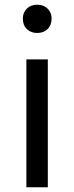

<svg xmlns="http://www.w3.org/2000/svg" viewBox="-20 -795 315 815"><path d="M92 0V-543H183V0ZM77 -716Q77 -742 94 -758.5Q111 -775 138 -775Q165 -775 182 -758.5Q199 -742 199 -716Q199 -688 182 -671.5Q165 -655 138 -655Q111 -655 94 -671.5Q77 -688 77 -716Z"/></svg>

Font: Noto Sans SC
Style: Regular
Weight: 400
Designer: Ryoko NISHIZUKA  (kana, bopomofo & ideographs); Paul D. Hunt (Latin, Greek & Cyrillic); Sandoll Communications , Soo-you
Foundry: Adobe
Version: Version 2.002;hotconv 1.0.116;makeotfexe 2.5.65601